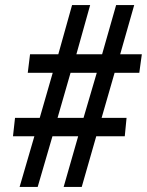

<svg xmlns="http://www.w3.org/2000/svg" viewBox="-20 -734 577 754"><path d="M57 0H128L186 -199H287L230 0H301L358 -199H470L477 -271H379L430 -448H527L537 -521H452L507 -714H436L381 -521H280L334 -714H263L209 -521H98L89 -448H187L136 -271H39L31 -199H115ZM206 -271 257 -448H360L308 -271Z"/></svg>

Font: Noto Serif Tamil SemiCondensed ExtraBold
Style: Italic
Weight: 800
Width: 4
Italic angle: -12°
Designer: Indian Type Foundry, Tom Grace, and the Monotype Design Team
Foundry: Monotype Imaging Inc.
Version: Version 2.003